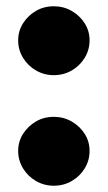

<svg xmlns="http://www.w3.org/2000/svg" viewBox="-20 -583 344 613"><path d="M152 -343Q121 -343 95 -358Q69 -373 53.5 -398.5Q38 -424 38 -454Q38 -484 53.5 -508.5Q69 -533 94.5 -548Q120 -563 152 -563Q183 -563 209 -548Q235 -533 250.5 -508.5Q266 -484 266 -454Q266 -424 250.5 -398.5Q235 -373 209 -358Q183 -343 152 -343ZM152 10Q121 10 95 -5Q69 -20 53.5 -45.5Q38 -71 38 -101Q38 -131 53.5 -155.5Q69 -180 94.5 -195Q120 -210 152 -210Q183 -210 209 -195Q235 -180 250.5 -155.5Q266 -131 266 -101Q266 -71 250.5 -45.5Q235 -20 209 -5Q183 10 152 10Z"/></svg>

Font: REM
Style: Bold
Weight: 700
Designer: Octavio Pardo
Foundry: Ashler Design
Version: Version 1.005;gftools[0.9.28]